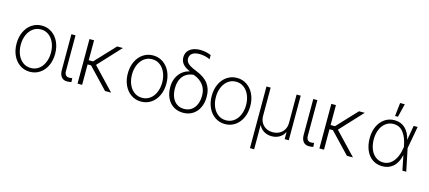

<svg xmlns="http://www.w3.org/2000/svg" viewBox="-65 -1373 4930 2206"><g transform="rotate(15 2399.5 -270.5)"><path d="M46.9 -263.7Q46.9 -342.8 76.4 -405.3Q106 -467.8 158.2 -502.9Q210.4 -538.1 276.4 -538.1Q342.3 -538.1 394.5 -502.9Q446.8 -467.8 476.3 -405.3Q505.9 -342.8 505.9 -263.7Q505.9 -184.6 476.3 -122.1Q446.8 -59.6 394.5 -24.4Q342.3 10.7 276.4 10.7Q210.4 10.7 158.2 -24.4Q106 -59.6 76.4 -122.1Q46.9 -184.6 46.9 -263.7ZM456.1 -263.7Q456.1 -327.1 433.8 -379.6Q411.6 -432.1 370.8 -462.6Q330.1 -493.2 276.4 -493.2Q222.7 -493.2 181.9 -462.4Q141.1 -431.6 118.9 -379.4Q96.7 -327.1 96.7 -263.7Q96.7 -199.7 118.9 -147.2Q141.1 -94.7 181.9 -64.5Q222.7 -34.2 276.4 -34.2Q330.1 -34.2 370.8 -64.5Q411.6 -94.7 433.8 -147.2Q456.1 -199.7 456.1 -263.7Z M676.8 -530.3V-104.5Q676.8 -73.2 691.7 -57.1Q706.5 -41 729.5 -41Q742.2 -41 753.2 -42.7Q764.2 -44.4 767.6 -45.9L770.5 1Q763.2 2.9 749 4.9Q734.9 6.8 716.8 6.8Q676.8 6.8 652.3 -21.7Q627.9 -50.3 627.9 -104.5V-530.3Z M897.5 -293H949.2L1171.9 -530.3H1240.2L992.2 -263.2L1242.2 0H1169.9L938.5 -243.2H897.5V0H842.8V-530.3H897.5Z M1370.1 -263.7Q1370.1 -342.8 1399.7 -405.3Q1429.2 -467.8 1481.4 -502.9Q1533.7 -538.1 1599.6 -538.1Q1665.5 -538.1 1717.8 -502.9Q1770 -467.8 1799.6 -405.3Q1829.1 -342.8 1829.1 -263.7Q1829.1 -184.6 1799.6 -122.1Q1770 -59.6 1717.8 -24.4Q1665.5 10.7 1599.6 10.7Q1533.7 10.7 1481.4 -24.4Q1429.2 -59.6 1399.7 -122.1Q1370.1 -184.6 1370.1 -263.7ZM1779.3 -263.7Q1779.3 -327.1 1757.1 -379.6Q1734.9 -432.1 1694.1 -462.6Q1653.3 -493.2 1599.6 -493.2Q1545.9 -493.2 1505.1 -462.4Q1464.4 -431.6 1442.1 -379.4Q1419.9 -327.1 1419.9 -263.7Q1419.9 -199.7 1442.1 -147.2Q1464.4 -94.7 1505.1 -64.5Q1545.9 -34.2 1599.6 -34.2Q1653.3 -34.2 1694.1 -64.5Q1734.9 -94.7 1757.1 -147.2Q1779.3 -199.7 1779.3 -263.7Z M2107.4 -739.3Q2174.8 -739.3 2235.4 -712.9V-663.1Q2208.5 -676.3 2175.5 -683.8Q2142.6 -691.4 2108.4 -691.4Q2053.7 -691.4 2023.9 -669.2Q1994.1 -647 1994.1 -606.4Q1994.1 -584.5 2005.6 -566.2Q2017.1 -547.9 2045.4 -530Q2073.7 -512.2 2123 -493.2Q2222.2 -454.6 2268.8 -392.8Q2315.4 -331.1 2315.4 -241.2V-235.4Q2315.4 -164.1 2288.8 -108.4Q2262.2 -52.7 2213.1 -21.5Q2164.1 9.8 2098.6 9.8Q2033.2 9.8 1984.1 -21.5Q1935.1 -52.7 1908.4 -108.4Q1881.8 -164.1 1881.8 -235.4V-241.2Q1881.8 -298.8 1903.1 -346.7Q1924.3 -394.5 1962.4 -426.3Q2000.5 -458 2050.8 -469.7V-471.7Q1994.1 -495.1 1966.3 -528.3Q1938.5 -561.5 1938.5 -607.4Q1938.5 -647.9 1958.7 -677.5Q1979 -707 2017.1 -723.1Q2055.2 -739.3 2107.4 -739.3ZM2098.6 -36.1Q2148.9 -36.1 2185.5 -61.5Q2222.2 -86.9 2241.5 -132.1Q2260.7 -177.2 2260.7 -235.4V-241.2Q2260.7 -311.5 2221.2 -364Q2181.6 -416.5 2105.5 -443.4Q2050.8 -438.5 2013.2 -411.9Q1975.6 -385.3 1956.5 -341.3Q1937.5 -297.4 1937.5 -241.2V-235.4Q1937.5 -177.2 1956.5 -132.1Q1975.6 -86.9 2012 -61.5Q2048.3 -36.1 2098.6 -36.1Z M2368.2 -263.7Q2368.2 -342.8 2397.7 -405.3Q2427.2 -467.8 2479.5 -502.9Q2531.7 -538.1 2597.7 -538.1Q2663.6 -538.1 2715.8 -502.9Q2768.1 -467.8 2797.6 -405.3Q2827.1 -342.8 2827.1 -263.7Q2827.1 -184.6 2797.6 -122.1Q2768.1 -59.6 2715.8 -24.4Q2663.6 10.7 2597.7 10.7Q2531.7 10.7 2479.5 -24.4Q2427.2 -59.6 2397.7 -122.1Q2368.2 -184.6 2368.2 -263.7ZM2777.3 -263.7Q2777.3 -327.1 2755.1 -379.6Q2732.9 -432.1 2692.1 -462.6Q2651.4 -493.2 2597.7 -493.2Q2543.9 -493.2 2503.2 -462.4Q2462.4 -431.6 2440.2 -379.4Q2418 -327.1 2418 -263.7Q2418 -199.7 2440.2 -147.2Q2462.4 -94.7 2503.2 -64.5Q2543.9 -34.2 2597.7 -34.2Q2651.4 -34.2 2692.1 -64.5Q2732.9 -94.7 2755.1 -147.2Q2777.3 -199.7 2777.3 -263.7Z M2948.2 -530.3H2998V-193.4Q2998 -148.9 3017.6 -114.3Q3037.1 -79.6 3072 -60.3Q3106.9 -41 3152.3 -41Q3197.3 -41 3232.4 -60.3Q3267.6 -79.6 3287.1 -114.3Q3306.6 -148.9 3306.6 -193.4V-530.3H3355.5V0H3306.6V-82H3303.7Q3284.2 -40.5 3243.4 -16.8Q3202.6 6.8 3152.3 6.8Q3101.6 6.8 3061 -16.8Q3020.5 -40.5 3001 -82H2998V203.1H2948.2Z M3553.7 -530.3V-104.5Q3553.7 -73.2 3568.6 -57.1Q3583.5 -41 3606.4 -41Q3619.1 -41 3630.1 -42.7Q3641.1 -44.4 3644.5 -45.9L3647.5 1Q3640.1 2.9 3626 4.9Q3611.8 6.8 3593.8 6.8Q3553.7 6.8 3529.3 -21.7Q3504.9 -50.3 3504.9 -104.5V-530.3Z M3774.4 -293H3826.2L4048.8 -530.3H4117.2L3869.1 -263.2L4119.1 0H4046.9L3815.4 -243.2H3774.4V0H3719.7V-530.3H3774.4Z M4247.1 -264.6Q4247.1 -343.3 4275.6 -405.3Q4304.2 -467.3 4355.2 -502.2Q4406.2 -537.1 4470.7 -537.1Q4547.9 -537.1 4598.4 -489.5Q4648.9 -441.9 4668.5 -356L4699.2 -530.3H4746.1L4697.8 -265.1L4752.9 0H4707L4672.4 -173.8H4670.9Q4649.9 -80.1 4596.4 -34.2Q4543 11.7 4467.8 10.7Q4401.4 10.7 4351.3 -23.9Q4301.3 -58.6 4274.2 -121.1Q4247.1 -183.6 4247.1 -264.6ZM4468.8 -34.2Q4515.6 -34.2 4552.7 -60.3Q4589.8 -86.4 4614.5 -134Q4639.2 -181.6 4649.4 -246.1L4653.3 -268.1L4650.4 -282.2Q4633.3 -376 4589.4 -434.1Q4545.4 -492.2 4470.7 -492.2Q4419.9 -492.2 4380.1 -462.9Q4340.3 -433.6 4318.1 -381.6Q4295.9 -329.6 4295.9 -263.7Q4295.9 -197.3 4317.4 -145Q4338.9 -92.8 4378.2 -63.5Q4417.5 -34.2 4468.8 -34.2ZM4480.5 -744.1H4536.1L4497.1 -585H4462.9Z"/></g></svg>

Font: Pretendard GOV ExtraLight
Style: Regular
Weight: 200
Designer: Base glyphs from Inter by Rasmus Andersson; Hangeul glyphs from Noto Sans CJK(Source Han Sans) by Jang Soo-young and Kan
Foundry: Kil Hyung-jin
Version: Version 1.309